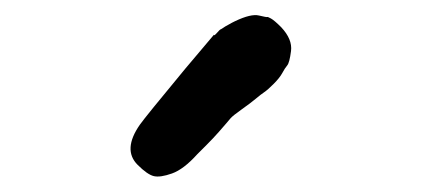

<svg xmlns="http://www.w3.org/2000/svg" viewBox="-20 -669 587 254"><path d="M278 -634 287 -639Q287 -639 291 -641Q312 -651 322.5 -648.5Q333 -646 333.5 -646.5Q334 -647 338.5 -644.5Q343 -642 352 -633Q367 -617 365 -601.5Q363 -586 360 -582.5Q357 -579 353.5 -572.5Q350 -566 342 -558Q334 -550 329.5 -547Q325 -544 318.5 -538.5Q312 -533 300 -524.5Q288 -516 285 -512.5Q282 -509 279.5 -506Q277 -503 269.5 -494.5Q262 -486 253.5 -477.5Q245 -469 241 -465Q223 -445 207.5 -439.5Q192 -434 183.5 -436Q175 -438 162 -451Q142 -471 165 -504Q172 -514 225 -578L263 -623Q263 -621 267 -625.5Q271 -630 271.5 -630Q272 -630 275 -632Q278 -634 278 -634Z"/></svg>

Font: TT2020 Style E
Style: Regular
Weight: 400
Version: Version 00.2